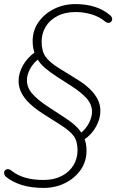

<svg xmlns="http://www.w3.org/2000/svg" viewBox="-27 -733 570 941"><path d="M187 188Q126 188 79.5 173.5Q33 159 3 134Q-4 128 -6 121Q-8 114 -6 108Q-4 102 1.5 98.5Q7 95 14.5 96Q22 97 30 104Q59 127 97.5 138Q136 149 186 149Q238 149 275.5 129.5Q313 110 333 77Q353 44 353 4Q353 -42 333.5 -67.5Q314 -93 268 -122L180 -178Q143 -202 117 -227Q91 -252 77.5 -279.5Q64 -307 64 -336Q64 -374 85.5 -412.5Q107 -451 146 -478L144 -468Q139 -482 136 -497.5Q133 -513 133 -531Q133 -584 162 -625Q191 -666 238.5 -689.5Q286 -713 343 -713Q393 -713 436 -700Q479 -687 513 -658Q520 -652 522 -645Q524 -638 521.5 -632.5Q519 -627 514 -623.5Q509 -620 501.5 -621Q494 -622 486 -629Q460 -651 422 -662.5Q384 -674 344 -674Q292 -674 254.5 -654.5Q217 -635 197 -602Q177 -569 177 -529Q177 -483 196 -455.5Q215 -428 262 -399L346 -347Q386 -323 412.5 -297.5Q439 -272 452 -245.5Q465 -219 465 -189Q465 -151 443.5 -112Q422 -73 383 -47L385 -58Q391 -45 394 -29Q397 -13 397 6Q397 59 368 100Q339 141 291.5 164.5Q244 188 187 188ZM105 -340Q105 -304 130.5 -274.5Q156 -245 204 -213L279 -164Q314 -142 338 -121Q362 -100 376 -76L367 -79Q395 -102 409.5 -131Q424 -160 424 -185Q424 -221 398 -250.5Q372 -280 322 -312L252 -357Q218 -379 193.5 -400Q169 -421 155 -446L163 -445Q135 -423 120 -394.5Q105 -366 105 -340Z"/></svg>

Font: Nunito ExtraLight
Style: Italic
Weight: 200
Italic angle: -9°
Designer: Vernon Adams
Foundry: Vernon Adams
Version: Version 3.602